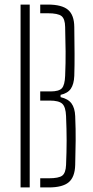

<svg xmlns="http://www.w3.org/2000/svg" viewBox="-20 -820 407 840"><path d="M70 0V-800H110V0ZM156 0V-40H193Q237.5 -40 252.5 -51.8Q267.5 -63.5 269 -98Q271.5 -156.5 271.5 -205Q271.5 -253.5 269 -312Q267.5 -352 252.5 -366Q237.5 -380 197 -380H156V-420H201Q238.5 -420 251 -434.2Q263.5 -448.5 265 -488Q267.5 -546.5 267 -595Q266.5 -643.5 265 -702Q264.5 -737.5 249 -749.8Q233.5 -762 189 -762H156V-800H189Q250.5 -800 277.5 -777.2Q304.5 -754.5 305 -702Q306 -632.5 306.2 -584Q306.5 -535.5 305 -488Q303.5 -452 290 -432Q276.5 -412 245 -405V-395Q278 -387.5 292.8 -367.5Q307.5 -347.5 309 -312Q311.5 -253 311 -204.8Q310.5 -156.5 309 -98Q307.5 -45.5 280.8 -22.8Q254 0 193 0Z"/></svg>

Font: Big Shoulders Stencil Text SC Thin
Style: Regular
Weight: 100
Designer: Patric King
Foundry: XO Type Co
Version: Version 2.001